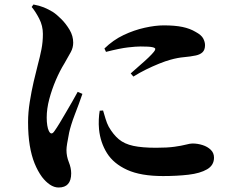

<svg xmlns="http://www.w3.org/2000/svg" viewBox="-20 -787 1040 855"><path d="M241 48Q221 48 202 35Q183 22 167 1Q148 -25 134 -59.5Q120 -94 112.5 -139.5Q105 -185 105 -243Q105 -286 112.5 -333Q120 -380 130 -423.5Q140 -467 148 -497Q158 -534 164.5 -567Q171 -600 171 -636Q171 -672 154.5 -704Q138 -736 121 -756L129 -767Q156 -762 175.5 -754Q195 -746 215 -734Q232 -723 253 -702Q274 -681 290 -654Q306 -627 306 -597Q306 -575 295.5 -555.5Q285 -536 267 -505Q246 -471 228.5 -430Q211 -389 199.5 -346Q188 -303 188 -263Q188 -244 190.5 -228.5Q193 -213 197 -205Q208 -181 223 -204Q233 -218 246 -239.5Q259 -261 273.5 -286Q288 -311 302 -335Q316 -359 326 -378L347 -369Q340 -348 331 -324Q322 -300 313 -276.5Q304 -253 297.5 -232Q291 -211 288 -197Q282 -166 279 -148Q276 -130 276 -119Q276 -91 286.5 -65Q297 -39 297 -15Q297 48 241 48ZM706 -3Q607 -3 546.5 -30.5Q486 -58 456.5 -105Q427 -152 421 -211Q419 -234 420 -255.5Q421 -277 424 -294L439 -295Q444 -278 450 -258Q456 -238 464 -223Q484 -188 509 -167Q534 -146 573.5 -137.5Q613 -129 675 -129Q725 -129 757 -133.5Q789 -138 808 -143Q827 -148 837 -148Q860 -148 882 -141Q904 -134 918.5 -120Q933 -106 933 -85Q933 -51 902 -33Q871 -15 819.5 -9Q768 -3 706 -3ZM562 -460Q584 -480 605 -498Q626 -516 642 -531.5Q658 -547 665 -556Q671 -563 671.5 -568.5Q672 -574 658 -577Q644 -580 606 -580Q586 -580 550.5 -576Q515 -572 452 -556L445 -571Q484 -609 530.5 -631Q577 -653 624.5 -663.5Q672 -674 709 -674Q759 -674 792.5 -667Q826 -660 851 -645Q877 -631 885 -615.5Q893 -600 893 -586Q893 -565 882 -554.5Q871 -544 852 -540Q828 -535 799.5 -532.5Q771 -530 739 -521Q717 -515 688.5 -503.5Q660 -492 630.5 -477.5Q601 -463 574 -446Z"/></svg>

Font: Noto Serif TC ExtraBold
Style: Regular
Weight: 800
Designer: Ryoko NISHIZUKA 西塚涼子 (kana & ideographs); Frank Grießhammer (Latin, Greek & Cyrillic); Wenlong ZHANG 张文龙 (bopomofo); San
Foundry: Adobe
Version: Version 2.002-H1;hotconv 1.1.0;makeotfexe 2.6.0